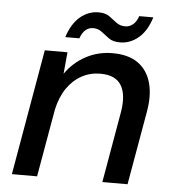

<svg xmlns="http://www.w3.org/2000/svg" viewBox="-50 -713 686 759"><g transform="rotate(5 293.5 -333.5)"><path d="M25 0 112 -499H202L194 -413Q226 -459 274.5 -485Q323 -511 380 -511Q444 -511 482 -483.5Q520 -456 533.5 -406.5Q547 -357 535 -291L484 0H384L433 -281Q445 -350 422.5 -388Q400 -426 339 -426Q299 -426 265 -407.5Q231 -389 207 -354Q183 -319 172 -268L125 0ZM188 -558Q206 -613 238.5 -640Q271 -667 311 -667Q338 -667 354 -655.5Q370 -644 384.5 -632.5Q399 -621 421 -621Q437 -621 451 -632.5Q465 -644 472 -666H528Q511 -611 478 -583.5Q445 -556 405 -556Q377 -556 360.5 -568Q344 -580 329.5 -591.5Q315 -603 295 -603Q278 -603 265 -592Q252 -581 244 -558Z"/></g></svg>

Font: DM Sans 20pt Medium
Style: Italic
Weight: 500
Italic angle: -10°
Version: Version 4.004;gftools[0.9.30]